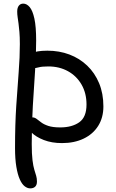

<svg xmlns="http://www.w3.org/2000/svg" viewBox="-20 -780 642 1060"><path d="M322.4 10Q265.6 10 221.9 -7Q178.2 -24 153.1 -49.3Q128 -74.6 128 -98.6Q128 -113.4 134.3 -122.7Q140.6 -132 158.4 -132Q171 -132 181.9 -123.8Q192.8 -115.6 207.5 -104.3Q222.2 -93 247 -84.8Q271.8 -76.6 312.6 -76.6Q377.4 -76.6 417.5 -104.9Q457.6 -133.2 457.6 -203Q457.6 -265.6 430.2 -313.1Q402.8 -360.6 355.2 -386.9Q307.6 -413.2 247 -413.2Q211 -413.2 194 -408.3Q177 -403.4 161 -403.4Q150.6 -403.4 142 -408.9Q133.4 -414.4 128.9 -422.9Q124.4 -431.4 124.4 -441.6Q124.4 -468.8 151.6 -484.5Q178.8 -500.2 241.6 -500.2Q307.2 -500.2 363.2 -479.1Q419.2 -458 461.4 -417.7Q503.6 -377.4 527.2 -320.5Q550.8 -263.6 550.8 -192.8Q550.8 -130.4 522 -84.8Q493.2 -39.2 441.6 -14.6Q390 10 322.4 10ZM147 260Q131.2 260 116.1 248.3Q101 236.6 89.2 210.1Q77.4 183.6 70.2 140.8Q63 98 63 36.6Q63 -92.2 69.7 -194.8Q76.4 -297.4 83 -380.9Q89.6 -464.4 89.6 -536.4Q89.6 -575.8 87.2 -603.3Q84.8 -630.8 82.3 -650.1Q79.8 -669.4 77.4 -684.9Q75 -700.4 75 -716.4Q75 -737.2 84 -748.6Q93 -760 108.2 -760Q127.8 -760 144 -740.7Q160.2 -721.4 169.9 -677.1Q179.6 -632.8 179.6 -555.8Q179.6 -477.6 173.5 -387.3Q167.4 -297 161.3 -196.3Q155.2 -95.6 155.2 14.4Q155.2 70.6 159.4 104.3Q163.6 138 169.6 157.4Q175.6 176.8 179.8 190.8Q184 204.8 184 222.6Q184 241.2 174.1 250.6Q164.2 260 147 260Z"/></svg>

Font: Shantell Sans Light
Style: Regular
Weight: 300
Designer: Stephen Nixon, Anya Danilova, Shantell Martin
Foundry: Arrow Type
Version: Version 1.011;[c5ecc13dd]